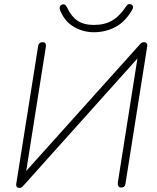

<svg xmlns="http://www.w3.org/2000/svg" viewBox="-20 -919 772 947"><path d="M60 -11 168 -691Q169 -701 175 -706Q181 -711 191 -711Q200 -711 204 -704.5Q208 -698 206 -687L104 -42H79L668 -698Q675 -706 679.5 -708.5Q684 -711 691 -711Q696 -711 700 -708.5Q704 -706 705.5 -701Q707 -696 706 -690L599 -14Q598 -4 592.5 1Q587 6 577 6Q568 6 564 -0.5Q560 -7 561 -18L663 -663H687L97 -5Q90 3 86 5.5Q82 8 76 8Q67 8 63 3Q59 -2 60 -11ZM277 -867Q273 -878 275 -885Q277 -892 285 -896Q293 -900 300 -895.5Q307 -891 312 -880Q332 -837 363 -816.5Q394 -796 443 -796Q496 -796 533 -817.5Q570 -839 604 -890Q608 -897 614 -898.5Q620 -900 627 -897Q635 -893 636 -885.5Q637 -878 630 -867Q595 -809 547 -784.5Q499 -760 443 -760Q390 -760 344.5 -786.5Q299 -813 277 -867Z"/></svg>

Font: SN Pro Thin
Style: Italic
Weight: 200
Italic angle: -9°
Designer: Tobias Whetton
Foundry: Supernotes
Version: Version 1.003;Glyphs 3.3 (3324)